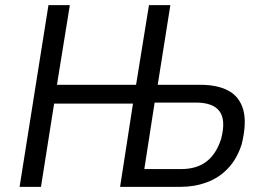

<svg xmlns="http://www.w3.org/2000/svg" viewBox="-20 -725 1024 745"><path d="M56 0 168 -705H251L201 -396H508L558 -705H641L592 -396H756Q825 -396 867.5 -372.5Q910 -349 924 -298.5Q938 -248 918 -166Q900 -109 865 -72Q830 -35 782.5 -17.5Q735 0 681 0H446L496 -323H190L139 0ZM540 -69H683Q743 -69 781 -98Q819 -127 838 -186Q857 -259 832 -293Q807 -327 740 -327H580Z"/></svg>

Font: Nunito Sans 7pt Condensed
Style: Italic
Weight: 400
Width: 3
Italic angle: -9°
Designer: Vernon Adams
Foundry: Vernon Adams
Version: Version 3.101;gftools[0.9.27]